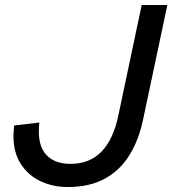

<svg xmlns="http://www.w3.org/2000/svg" viewBox="-20 -735 692 771"><path d="M37 -231 138 -243Q137 -236 136.5 -225.5Q136 -215 136 -206Q136 -143 169 -110Q202 -77 264 -77Q416 -77 456 -275L549 -715H652L555 -257Q538 -174 500 -112.5Q462 -51 401 -17.5Q340 16 252 16Q193 16 143.5 -7Q94 -30 64 -76Q34 -122 34 -189Q34 -200 35 -209.5Q36 -219 37 -231Z"/></svg>

Font: Wix Madefor Text Medium
Style: Italic
Weight: 500
Italic angle: -12°
Designer: Dalton Maag Ltd
Foundry: Dalton Maag Ltd
Version: Version 3.100